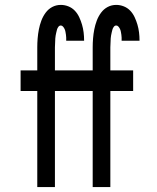

<svg xmlns="http://www.w3.org/2000/svg" viewBox="-20 -763 640 783"><path d="M132 0V-392H64V-476H132V-570Q132 -588 133.5 -606.5Q135 -625 138.5 -643Q142 -661 148.5 -678.5Q155 -696 166 -711Q177 -726 193 -734.5Q209 -743 228 -743Q244 -743 259 -737Q274 -731 285 -719.5Q296 -708 303 -693Q310 -678 314.5 -662.5Q319 -647 321 -631Q323 -615 323 -598V-597H250V-598Q250 -604 250 -609.5Q250 -615 249 -621Q248 -627 247 -633Q246 -639 243.5 -644.5Q241 -650 237 -654.5Q233 -659 228 -659Q222 -659 218 -653.5Q214 -648 212.5 -642.5Q211 -637 209.5 -630.5Q208 -624 207 -618.5Q206 -613 205.5 -606.5Q205 -600 205 -594Q205 -588 204.5 -582Q204 -576 204 -570V-476H297V-392H204V0ZM358 0V-392H290V-476H358V-570Q358 -588 359.5 -606.5Q361 -625 364.5 -643Q368 -661 374.5 -678.5Q381 -696 392 -711Q403 -726 419 -734.5Q435 -743 454 -743Q470 -743 485 -737Q500 -731 511 -719.5Q522 -708 529 -693Q536 -678 540.5 -662.5Q545 -647 547 -631Q549 -615 549 -598V-597H476V-598Q476 -604 476 -609.5Q476 -615 475 -621Q474 -627 473 -633Q472 -639 469.5 -644.5Q467 -650 463 -654.5Q459 -659 454 -659Q448 -659 444 -653.5Q440 -648 438.5 -642.5Q437 -637 435.5 -630.5Q434 -624 433 -618.5Q432 -613 431.5 -606.5Q431 -600 431 -594Q431 -588 430.5 -582Q430 -576 430 -570V-476H523V-392H430V0Z"/></svg>

Font: Iosevka Fixed Curly Md Ex
Style: Regular
Weight: 500
Width: 7
Monospace: yes
Designer: Belleve Invis
Foundry: Belleve Invis
Version: Version 30.1.2